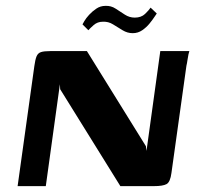

<svg xmlns="http://www.w3.org/2000/svg" viewBox="-20 -634 696 654"><path d="M40 0 97 -409Q100 -431 104.5 -442Q109 -453 119.5 -456.5Q130 -460 152 -460H276L477 -136L479 -120L526 -460H625Q624 -458 622 -449Q620 -440 618.5 -429Q617 -418 615 -410L564 -45Q560 -14 547.5 -7Q535 0 504 0H390L185 -330L184 -347L136 0ZM432 -521Q414 -521 397.5 -531Q381 -541 365 -551Q349 -561 330 -560Q312 -560 299 -548.5Q286 -537 281 -531L261 -551Q262 -553 267.5 -562.5Q273 -572 283.5 -583.5Q294 -595 308 -604.5Q322 -614 339 -614Q358 -615 374 -604.5Q390 -594 405.5 -584Q421 -574 439 -574Q461 -574 474 -586.5Q487 -599 493 -608L514 -588Q513 -587 506.5 -577Q500 -567 489.5 -554Q479 -541 464.5 -531Q450 -521 432 -521Z"/></svg>

Font: Genos Thin SemiBold
Style: Italic
Weight: 600
Italic angle: -8°
Version: Version 1.010